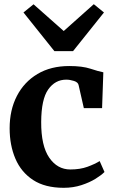

<svg xmlns="http://www.w3.org/2000/svg" viewBox="-20 -885 548 916"><path d="M26 -273Q26 -360 60.5 -427Q95 -494 158.8 -532Q222.5 -570 310.5 -570Q373 -570 411.5 -557.2Q450 -544.5 473 -540L467 -369H380L355 -479Q352.5 -492.5 333 -498.8Q313.5 -505 296 -505Q243 -505 210 -458.2Q177 -411.5 176.5 -303Q176 -189.5 214.8 -133Q253.5 -76.5 315.5 -76.5Q362 -76.5 397 -89.2Q432 -102 455.5 -116.5L478.5 -64.5Q464.5 -50 436 -32.2Q407.5 -14.5 368.5 -1.8Q329.5 11 284 11Q195 11 138 -26.2Q81 -63.5 53.5 -127.8Q26 -192 26 -273ZM140 -864.5 284 -737 427.5 -865 476 -825.5 328.5 -641H239.5L92 -825.5Z"/></svg>

Font: Merriweather
Style: Bold
Weight: 700
Designer: Eben Sorkin
Foundry: Eben Sorkin
Version: Version 2.100; ttfautohint (v1.7.19-72a1) -l 8 -r 50 -G 200 